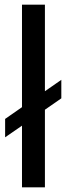

<svg xmlns="http://www.w3.org/2000/svg" viewBox="-20 -805 296 825"><path d="M2 -215V-294L74.5 -344.5V-785H173V-413L243.5 -462V-382.5L173 -333.5V0H74.5V-265Z"/></svg>

Font: Anybody ExtraExpanded
Style: Regular
Weight: 400
Width: 8
Designer: Tyler Finck
Foundry: Etcetera Type Company
Version: Version 1.010; ttfautohint (v1.8.3) -l 8 -r 50 -G 200 -x 14 